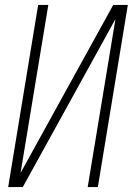

<svg xmlns="http://www.w3.org/2000/svg" viewBox="-20 -755 540 775"><path d="M13 0 134 -735H175L63 -57L437 -735H496L375 0H334L446 -678L72 0Z"/></svg>

Font: Iosevka Curly Extralight
Style: Italic
Weight: 200
Italic angle: -9°
Monospace: yes
Designer: Belleve Invis
Foundry: Belleve Invis
Version: Version 22.1.2; ttfautohint (v1.8.4)